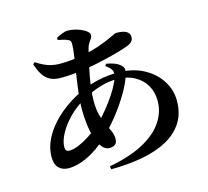

<svg xmlns="http://www.w3.org/2000/svg" viewBox="-119 -948 1239 1142"><g transform="rotate(-15 500.0 -377.0)"><path d="M552.7 -547.1 561.3 -559.3Q590.2 -554.5 612.7 -545.6Q635.2 -536.6 650.2 -521.1Q660.4 -511.1 662.1 -499.2Q663.8 -487.3 659.6 -472.8Q644.8 -421.9 609.2 -361Q573.6 -300.1 526.9 -241.2Q480.1 -182.3 430.1 -135.5Q369.8 -77.7 305.6 -47.1Q241.3 -16.4 186.9 -16.4Q149.1 -16.4 126.6 -39Q104.2 -61.6 104.2 -106.7Q104.2 -159.4 127.7 -209.6Q151.2 -259.8 191.8 -304.1Q232.4 -348.4 284 -384.4Q335.6 -420.4 391.6 -444.5Q441.3 -466.7 497.2 -478.7Q553.1 -490.8 612 -490.8Q704.2 -490.8 771.2 -455.3Q838.1 -419.8 874.7 -362.6Q911.4 -305.4 911.4 -238.1Q911.4 -160.6 876.1 -105.2Q840.9 -49.8 776.5 -14.4Q712.1 21.1 623.5 37.8Q534.9 54.4 428.5 55.2L425 35.9Q556.4 11.5 639 -34Q721.6 -79.5 761 -139.3Q800.5 -199 800.5 -266.4Q800.5 -321.1 775.9 -363.4Q751.3 -405.6 706 -429.9Q660.6 -454.3 598.3 -454.3Q548.3 -454.3 497.3 -439.4Q446.4 -424.6 386.6 -392.1Q327.9 -359.7 284.1 -314.8Q240.3 -269.8 216.4 -224.5Q192.6 -179.2 192.6 -144.1Q192.6 -129.9 198.7 -123.2Q204.8 -116.4 217.5 -116.4Q243.5 -116.4 276.1 -130.2Q308.6 -144 342.6 -165.8Q376.6 -187.6 405.4 -212.7Q432.2 -235.6 459.9 -267.2Q487.7 -298.9 513.7 -334.1Q539.7 -369.2 559.3 -403.2Q579 -437.2 588.1 -464.5Q597.7 -490.6 589.7 -509.4Q581.7 -528.1 552.7 -547.1ZM319.6 -770.2 319.2 -784Q334.8 -792.3 354.7 -800.5Q374.6 -808.7 389.6 -808.7Q419.4 -808.7 449.2 -799.3Q479 -789.9 498.9 -776.1Q518.8 -762.3 518.8 -749.2Q518.8 -736.5 511.8 -726.3Q504.7 -716 496.7 -704.1Q488.6 -692.3 483.9 -673.5Q474.7 -638.4 465.8 -598.4Q457 -558.5 449.3 -517.7Q441.7 -477 437.1 -437.8Q432.4 -398.6 432.4 -363.6Q432.4 -312.2 442.5 -275.7Q452.6 -239.2 466.3 -211.7Q480 -184.2 490.1 -161.2Q500.2 -138.2 500.2 -113.5Q500.2 -90.1 487 -79.7Q473.8 -69.4 452.4 -69.4Q426.9 -69.4 407.7 -92.7Q388.5 -116 376.1 -154.5Q363.6 -193.1 357.7 -239.8Q351.7 -286.5 351.7 -333.4Q351.7 -380 358.6 -437Q365.5 -493.9 374.2 -550.1Q382.9 -606.3 389.8 -652.6Q396.6 -698.8 396.6 -724.8Q396.6 -738.5 392.8 -744.4Q388.9 -750.4 376.5 -755.1Q365.4 -760.1 350.1 -763.6Q334.9 -767.1 319.6 -770.2ZM141.6 -668.1 153.1 -678.1Q178.6 -661.6 200.9 -651Q223.3 -640.4 246.8 -635.2Q270.3 -630 297.9 -630Q333.7 -630 368.6 -633.8Q403.6 -637.6 434.5 -643.1Q504.4 -656.1 553.5 -674.4Q602.7 -692.6 631.5 -706.8Q660.3 -720.9 667.4 -720.9Q707.1 -720.9 727.8 -709.3Q748.5 -697.7 748.5 -675.5Q748.5 -658.6 738.9 -647.4Q729.4 -636.2 710.4 -629Q690.7 -621.3 661 -612.2Q631.4 -603.2 594.4 -593.9Q557.4 -584.6 515.9 -575.8Q474.4 -567 431.4 -560.6Q395.5 -554.6 356.4 -551Q317.3 -547.5 280.8 -547.5Q240.4 -547.5 213.6 -561.9Q186.8 -576.4 170.3 -603.5Q153.8 -630.5 141.6 -668.1Z"/></g></svg>

Font: Noto Serif SC
Style: Regular
Weight: 200
Designer: Ryoko NISHIZUKA 西塚涼子 (kana & ideographs); Frank Grießhammer (Latin, Greek & Cyrillic); Wenlong ZHANG 张文龙 (bopomofo); San
Foundry: Adobe
Version: Version 2.001;hotconv 1.1.0;makeotfexe 2.6.0